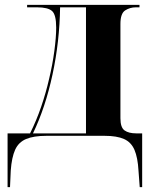

<svg xmlns="http://www.w3.org/2000/svg" viewBox="-20 -556 624 786"><path d="M11 210V-10H103Q129 -62 148.5 -119Q168 -176 181 -233Q195 -291 202.5 -347.5Q210 -404 210 -443Q210 -496 193 -511Q176 -526 132 -526H91V-536H551V-526H536Q512 -526 492.5 -513.5Q473 -501 473 -458V-72Q473 -34 490 -22Q507 -10 538 -10H562V210H552L547 143Q544 89 530.5 57.5Q517 26 487.5 13Q458 0 408 0H170Q118 0 87 13Q56 26 42 57Q28 88 24 142L21 210ZM115 -10H332V-526H226Q224 -386 195 -251Q166 -116 115 -10Z"/></svg>

Font: Noto Serif Display SemiCondensed
Style: Bold
Weight: 700
Width: 4
Designer: Monotype Design Team
Foundry: Monotype Imaging Inc.
Version: Version 2.009